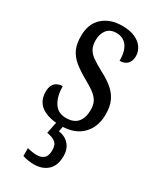

<svg xmlns="http://www.w3.org/2000/svg" viewBox="-197 -611 756 908"><g transform="rotate(30 180.5 -156.5)"><path d="M173 10Q129 10 96.5 -1.5Q64 -13 47 -36Q30 -59 30 -94Q30 -117 38 -131Q46 -145 59.5 -151Q73 -157 87 -157Q87 -104 108.5 -69Q130 -34 175 -34Q217 -34 237.5 -58Q258 -82 258 -125Q258 -150 250 -167.5Q242 -185 222.5 -201Q203 -217 170 -235Q125 -260 97 -283Q69 -306 56 -334.5Q43 -363 43 -405Q43 -473 83.5 -509Q124 -545 189 -545Q232 -545 260 -532Q288 -519 302 -498Q316 -477 316 -452Q316 -426 301.5 -410.5Q287 -395 260 -395Q260 -448 239.5 -475Q219 -502 182 -502Q148 -502 130.5 -480Q113 -458 113 -423Q113 -396 122.5 -377.5Q132 -359 153 -344Q174 -329 209 -310Q250 -289 276.5 -266.5Q303 -244 316.5 -214.5Q330 -185 330 -143Q330 -73 288.5 -31.5Q247 10 173 10ZM152 232Q140 232 122.5 229.5Q105 227 91 222V179Q105 183 118.5 185Q132 187 142 187Q167 187 181.5 174Q196 161 196 130Q196 100 179 87.5Q162 75 134 71L150 -9H187L178 37Q201 40 218.5 51.5Q236 63 246 82Q256 101 256 128Q256 180 227.5 206Q199 232 152 232Z"/></g></svg>

Font: Noto Serif ExtraCondensed
Style: Regular
Weight: 400
Width: 2
Designer: Monotype Design Team
Foundry: Monotype Imaging Inc.
Version: Version 2.013